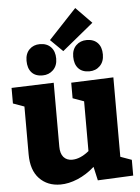

<svg xmlns="http://www.w3.org/2000/svg" viewBox="-62 -984 761 1045"><g transform="rotate(-5 318.5 -461.0)"><path d="M563 -108 624 -86V0L430 9L413 -66Q369 -27 320 -6.5Q271 14 226 14Q155 14 111 -32Q67 -78 67 -165V-426L6 -448V-533L237 -541V-192Q237 -154 254 -134.5Q271 -115 301 -115Q345 -115 393 -154V-426L332 -448V-533L563 -542ZM475 -848 304 -708 237 -774 389 -936ZM100 -673Q100 -712 122.5 -734.5Q145 -757 180 -757Q218 -757 240 -734Q262 -711 262 -671Q262 -632 238.5 -609Q215 -586 180 -586Q141 -586 120.5 -609Q100 -632 100 -673ZM355 -673Q355 -712 378 -734.5Q401 -757 436 -757Q474 -757 495.5 -734.5Q517 -712 517 -671Q517 -632 494 -609Q471 -586 436 -586Q397 -586 376 -609Q355 -632 355 -673Z"/></g></svg>

Font: Bitter Pro ExtraBold
Style: Regular
Weight: 800
Designer: Sol Matas, and Bitter project Authors
Foundry: Sol Matas
Version: Version 1.010